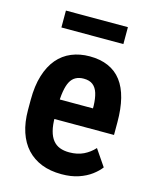

<svg xmlns="http://www.w3.org/2000/svg" viewBox="-110 -784 696 868"><g transform="rotate(15 238.5 -350.0)"><path d="M261.2 9.8Q208.5 9.8 167.7 -6.3Q127 -22.5 98.6 -53.2Q70.3 -84 55.4 -128.9Q40.5 -173.8 40.5 -231.9V-279.3Q40.5 -345.2 55.7 -393.8Q70.8 -442.4 97.9 -474.4Q125 -506.3 163.3 -522.2Q201.7 -538.1 248 -538.1Q297.9 -538.1 335.2 -521.7Q372.6 -505.4 397 -473.1Q421.4 -440.9 433.3 -393.3Q445.3 -345.7 445.3 -283.2V-223.1H96.7V-314.5H322.3V-326.7Q321.3 -360.8 314 -384.8Q306.6 -408.7 290.8 -421.1Q274.9 -433.6 247.6 -433.6Q226.1 -433.6 210.4 -425Q194.8 -416.5 185.3 -398.7Q175.8 -380.9 170.9 -351.3Q166 -321.8 166 -279.3V-231.9Q166 -194.3 172.9 -168.2Q179.7 -142.1 192.9 -125.7Q206.1 -109.4 225.1 -102.1Q244.1 -94.7 269.5 -94.7Q307.6 -94.7 336.4 -108.6Q365.2 -122.6 386.2 -146L438.5 -69.3Q424.3 -50.3 399.9 -32Q375.5 -13.7 341.1 -2Q306.6 9.8 261.2 9.8ZM379.9 -710V-630.9H89.8V-710Z"/></g></svg>

Font: Roboto Condensed SemiBold
Style: Regular
Weight: 600
Designer: Christian Robertson
Foundry: Google
Version: Version 3.008; 2023